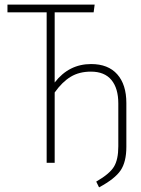

<svg xmlns="http://www.w3.org/2000/svg" viewBox="-20 -702 609 828"><path d="M373 -425.8Q446.3 -425.8 485.6 -381.6Q524.9 -337.4 524.9 -257.8V-68.8Q524.9 -3.9 500.2 32.7Q475.6 69.3 407.2 106L395 81.1Q452.1 48.3 471.2 17.3Q490.2 -13.7 490.2 -70.8V-255.9Q490.2 -321.3 460.4 -357.2Q430.7 -393.1 372.1 -393.1Q321.8 -393.1 285.2 -371.1Q248.5 -349.1 215.8 -303.2V0H181.2V-648.9H12.2V-682.1H388.2L383.8 -648.9H215.8V-346.2Q277.3 -425.8 373 -425.8Z"/></svg>

Font: Fira Sans Compressed UltraLight
Style: Regular
Weight: 200
Width: 1
Designer: Carrois Corporate & Edenspiekermann AG
Foundry: Carrois Corporate GbR & Edenspiekermann AG
Version: Version 4.203;PS 004.203;hotconv 1.0.88;makeotf.lib2.5.64775